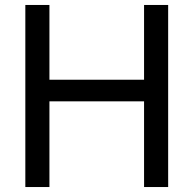

<svg xmlns="http://www.w3.org/2000/svg" viewBox="-20 -753 779 773"><path d="M82 0V-733H179V-432H560V-733H657V0H560V-345H179V0Z"/></svg>

Font: MongolianScript
Style: Regular
Weight: 400
Designer: Bolorsoft LLC, NUM
Foundry: Bolorsoft LLC
Version: Version 3.2